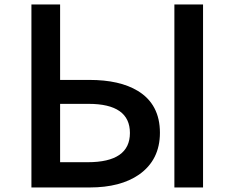

<svg xmlns="http://www.w3.org/2000/svg" viewBox="-20 -805 1040 850"><path d="M119.1 -785.2H246.1V-451.2H376Q509.8 -451.2 589.8 -402.8Q688 -343.3 688 -217.3Q688 -97.2 595.7 -32.2Q513.7 24.9 377 24.9H119.1ZM246.1 -345.2V-86.9H368.2Q555.2 -86.9 555.2 -216.3Q555.2 -345.2 372.1 -345.2ZM752 -785.2H878.9V24.9H752Z"/></svg>

Font: FORM UDPGothic
Style: Bold
Weight: 700
Foundry: Pronama LLC
Version: Version 1.051